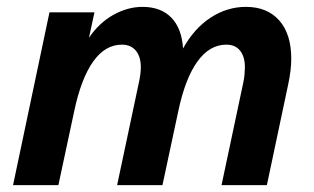

<svg xmlns="http://www.w3.org/2000/svg" viewBox="-20 -539 913 559"><path d="M18 0 124 -503H255L239 -429Q269 -473 310.5 -496Q352 -519 395 -519Q448 -519 478.5 -488Q509 -457 513 -398Q545 -456 593 -487.5Q641 -519 696 -519Q758 -519 793 -479.5Q828 -440 828 -368Q828 -335 819 -293L757 0H625L688 -297Q691 -311 692 -323Q693 -335 693 -343Q693 -374 679 -391.5Q665 -409 639 -409Q590 -409 554.5 -359.5Q519 -310 499 -215L453 0H321L384 -297Q390 -324 390 -343Q390 -374 375.5 -391.5Q361 -409 335 -409Q286 -409 251 -359.5Q216 -310 196 -215L150 0Z"/></svg>

Font: Wix Madefor Text
Style: Bold Italic
Weight: 700
Italic angle: -12°
Designer: Dalton Maag Ltd
Foundry: Dalton Maag Ltd
Version: Version 3.100